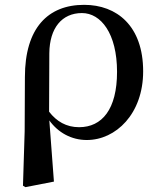

<svg xmlns="http://www.w3.org/2000/svg" viewBox="-20 -563 667 794"><path d="M75 205 85 211 203 188 184 -65C220 -15 275 16 339 16C459 16 572 -92 572 -268C572 -456 463 -543 328 -543C178 -543 83 -447 83 -244L82 -20ZM183 -101 184 -343C185 -447 236 -509 319 -509C397 -509 464 -425 464 -266C464 -111 402 -37 307 -37C254 -37 214 -61 183 -101Z"/></svg>

Font: Noto Serif SC SemiBold
Style: Regular
Weight: 600
Designer: Ryoko NISHIZUKA 西塚涼子 (kana & ideographs); Frank Grießhammer (Latin, Greek & Cyrillic); Wenlong ZHANG 张文龙 (bopomofo); San
Foundry: Adobe
Version: Version 2.001;hotconv 1.1.0;makeotfexe 2.6.0